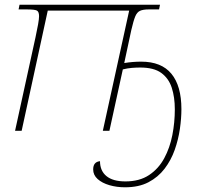

<svg xmlns="http://www.w3.org/2000/svg" viewBox="-20 -556 846 816"><path d="M511 240Q476 240 445 231Q414 222 395 205Q376 188 376 164Q376 132 405 129Q405 170 432.5 192.5Q460 215 513 215Q573 215 613.5 188Q654 161 678 116.5Q702 72 712.5 18Q723 -36 723 -91Q723 -143 710 -183Q697 -223 665.5 -246Q634 -269 576 -269Q559 -269 540.5 -267.5Q522 -266 502 -261L445 0H417L529 -511H183L72 0H44L131 -398Q138 -430 142 -453Q146 -476 146 -487Q146 -506 137 -511Q128 -516 93 -516H59L63 -536H660L656 -516H613Q588 -516 575 -510Q562 -504 554.5 -485.5Q547 -467 538 -428L508 -288Q544 -294 580 -294Q666 -294 708.5 -242.5Q751 -191 751 -92Q751 -53 744.5 -8Q738 37 722.5 81Q707 125 679.5 161Q652 197 611 218.5Q570 240 511 240Z"/></svg>

Font: Noto Serif Thin
Style: Italic
Weight: 100
Italic angle: -12°
Designer: Monotype Design Team
Foundry: Monotype Imaging Inc.
Version: Version 2.014; ttfautohint (v1.8.4.7-5d5b)